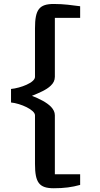

<svg xmlns="http://www.w3.org/2000/svg" viewBox="-20 -871 515 986"><path d="M159.7 -29.3C159.7 66.9 181.2 95.7 256.3 95.7C309.6 95.7 349.6 90.3 391.6 78.6V23.9H261.7V-279.3C261.7 -294.9 254.4 -309.1 242.2 -322.3C220.2 -345.2 181.6 -364.3 144 -378.9C181.2 -394 218.8 -409.7 240.2 -430.7C253.9 -443.4 261.7 -458 261.7 -476.6V-779.3H391.6V-838.9C349.6 -844.2 309.6 -850.6 256.3 -850.6C181.2 -850.6 159.7 -821.8 159.7 -725.6V-476.1C159.7 -446.8 85.9 -418.9 36.6 -414.1V-344.7C85.9 -339.8 159.7 -307.1 159.7 -278.8Z"/></svg>

Font: Merriweather Sans
Style: Regular
Weight: 400
Designer: Eben Sorkin ( eben@eyebytes.com )
Foundry: Eben Sorkin
Version: Version 1.003